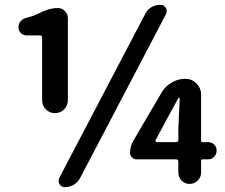

<svg xmlns="http://www.w3.org/2000/svg" viewBox="-20 -774 948 808"><path d="M265.6 -352.5Q265.6 -330.1 250 -314Q234.4 -297.9 211.4 -297.9Q188.5 -297.9 172.9 -314Q157.2 -330.1 157.2 -352.5V-615.2Q157.2 -625 147.5 -625H91.8Q78.1 -625 67.9 -634.8Q57.6 -644.5 57.6 -659.2Q57.6 -673.8 67.4 -685.1Q77.1 -696.3 91.8 -699.2Q120.1 -706.1 143.6 -717.8Q186.5 -740.2 222.7 -740.2Q241.2 -740.2 253.4 -727.5Q265.6 -714.8 265.6 -697.3ZM590.8 -714.8Q599.6 -733.4 617.2 -743.7Q634.8 -753.9 655.3 -753.9Q669.9 -753.9 677.7 -741.2Q685.5 -728.5 678.7 -714.8L317.4 -25.4Q307.6 -6.8 290.5 3.4Q273.4 13.7 252.9 13.7Q238.3 13.7 230.5 1Q226.6 -5.9 226.6 -12.7Q226.6 -18.6 229.5 -25.4ZM634.8 -184.6Q632.8 -181.6 634.8 -178.7Q636.7 -175.8 639.6 -175.8H720.7Q730.5 -175.8 730.5 -185.5V-232.4L736.3 -359.4Q736.3 -362.3 733.9 -362.3Q731.4 -362.3 729.5 -359.4L682.6 -273.4ZM856.4 -175.8Q871.1 -175.8 881.3 -165.5Q891.6 -155.3 891.6 -140.1Q891.6 -125 881.3 -114.3Q871.1 -103.5 856.4 -103.5H833Q826.2 -103.5 826.2 -97.7V-47.9Q826.2 -28.3 812 -14.2Q797.9 0 777.8 0Q757.8 0 744.1 -14.2Q730.5 -28.3 730.5 -47.9V-93.8Q730.5 -103.5 720.7 -103.5H553.7Q543 -103.5 535.2 -111.8Q527.3 -120.1 527.3 -130.9Q527.3 -158.2 541 -181.6L660.2 -384.8Q675.8 -411.1 702.6 -426.8Q729.5 -442.4 759.8 -442.4Q787.1 -442.4 806.6 -422.9Q826.2 -403.3 826.2 -376V-182.6Q826.2 -175.8 833 -175.8Z"/></svg>

Font: Gen Jyuu GothicX Bold
Style: Bold
Weight: 700
Designer: Ryoko NISHIZUKA (kana &amp; ideographs); Paul D. Hunt (Latin, Greek &amp; Cyrillic); Wenlong ZHANG (bopomofo); Sandoll C
Version: Version 1.058.20140828